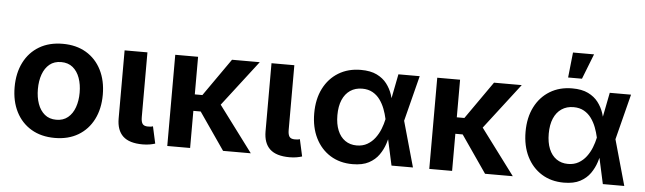

<svg xmlns="http://www.w3.org/2000/svg" viewBox="-48 -950 3845 1145"><g transform="rotate(5 1874.0 -377.0)"><path d="M305.7 10.7Q224.6 10.7 165.3 -24.4Q106 -59.6 73.7 -123Q41.5 -186.5 41.5 -270.5Q41.5 -355 73.7 -418.7Q106 -482.4 165.3 -517.6Q224.6 -552.7 305.7 -552.7Q386.7 -552.7 445.8 -517.6Q504.9 -482.4 537.1 -418.7Q569.3 -355 569.3 -270.5Q569.3 -186.5 537.1 -123Q504.9 -59.6 445.8 -24.4Q386.7 10.7 305.7 10.7ZM305.7 -98.1Q347.2 -98.1 375 -121.1Q402.8 -144 416.7 -183.1Q430.7 -222.2 430.7 -271Q430.7 -319.8 416.7 -358.9Q402.8 -397.9 375 -420.7Q347.2 -443.4 305.7 -443.4Q263.7 -443.4 236.1 -420.7Q208.5 -397.9 194.6 -359.1Q180.7 -320.3 180.7 -271Q180.7 -222.2 194.6 -183.1Q208.5 -144 236.1 -121.1Q263.7 -98.1 305.7 -98.1Z M831.5 3.4Q751.5 3.4 713.6 -32.2Q675.8 -67.9 675.8 -138.2V-545.9H812.5V-158.7Q812.5 -130.4 821.5 -117.9Q830.6 -105.5 853.5 -105.5Q865.7 -105.5 872.3 -106.4Q878.9 -107.4 883.8 -109.4L906.2 -7.8Q894.5 -3.9 875 -0.2Q855.5 3.4 831.5 3.4Z M1115.7 -545.9V0H979V-545.9ZM1484.9 -545.9 1235.8 -222.2H1079.1V-320.8H1161.1L1318.8 -545.9ZM1313 0 1156.2 -227.1 1256.8 -297.4 1479 0Z M1710.9 3.4Q1630.9 3.4 1593 -32.2Q1555.2 -67.9 1555.2 -138.2V-545.9H1691.9V-158.7Q1691.9 -130.4 1700.9 -117.9Q1710 -105.5 1732.9 -105.5Q1745.1 -105.5 1751.7 -106.4Q1758.3 -107.4 1763.2 -109.4L1785.6 -7.8Q1773.9 -3.9 1754.4 -0.2Q1734.9 3.4 1710.9 3.4Z M2088.4 11.7Q2012.2 11.7 1955.3 -23.7Q1898.4 -59.1 1866.7 -122.8Q1835 -186.5 1835 -271Q1835 -356 1866.9 -419.2Q1898.9 -482.4 1956.5 -517.6Q2014.2 -552.7 2090.3 -552.7Q2147.9 -552.7 2185.8 -534.2Q2223.6 -515.6 2246.1 -486.1Q2268.6 -456.5 2280 -422.4Q2291.5 -388.2 2296.4 -357.4H2341.3L2372.6 -274.4L2449.7 0H2321.3L2261.2 -274.4Q2254.9 -303.7 2243.7 -333.3Q2232.4 -362.8 2214.6 -387.5Q2196.8 -412.1 2170.4 -427Q2144 -441.9 2107.9 -441.9Q2066.4 -441.9 2036.1 -421.4Q2005.9 -400.9 1989.7 -363Q1973.6 -325.2 1973.6 -271.5Q1973.6 -218.8 1989.3 -180.7Q2004.9 -142.6 2034.2 -122.1Q2063.5 -101.6 2103.5 -101.6Q2139.6 -101.6 2166.7 -117.2Q2193.8 -132.8 2212.9 -158.2Q2231.9 -183.6 2243.7 -213.4Q2255.4 -243.2 2261.2 -271.5L2314.9 -545.9H2442.4L2372.6 -271.5L2341.3 -193.4H2297.4Q2291 -163.1 2279.5 -127.7Q2268.1 -92.3 2245.8 -60.5Q2223.6 -28.8 2185.8 -8.5Q2147.9 11.7 2088.4 11.7Z M2684.1 -545.9V0H2547.4V-545.9ZM3053.2 -545.9 2804.2 -222.2H2647.5V-320.8H2729.5L2887.2 -545.9ZM2881.3 0 2724.6 -227.1 2825.2 -297.4 3047.4 0Z M3353.5 11.7Q3277.3 11.7 3220.5 -23.7Q3163.6 -59.1 3131.8 -122.8Q3100.1 -186.5 3100.1 -271Q3100.1 -356 3132.1 -419.2Q3164.1 -482.4 3221.7 -517.6Q3279.3 -552.7 3355.5 -552.7Q3413.1 -552.7 3450.9 -534.2Q3488.8 -515.6 3511.2 -486.1Q3533.7 -456.5 3545.2 -422.4Q3556.6 -388.2 3561.5 -357.4H3606.4L3637.7 -274.4L3714.8 0H3586.4L3526.4 -274.4Q3520 -303.7 3508.8 -333.3Q3497.6 -362.8 3479.7 -387.5Q3461.9 -412.1 3435.5 -427Q3409.2 -441.9 3373 -441.9Q3331.5 -441.9 3301.3 -421.4Q3271 -400.9 3254.9 -363Q3238.8 -325.2 3238.8 -271.5Q3238.8 -218.8 3254.4 -180.7Q3270 -142.6 3299.3 -122.1Q3328.6 -101.6 3368.7 -101.6Q3404.8 -101.6 3431.9 -117.2Q3459 -132.8 3478 -158.2Q3497.1 -183.6 3508.8 -213.4Q3520.5 -243.2 3526.4 -271.5L3580.1 -545.9H3707.5L3637.7 -271.5L3606.4 -193.4H3562.5Q3556.2 -163.1 3544.7 -127.7Q3533.2 -92.3 3511 -60.5Q3488.8 -28.8 3450.9 -8.5Q3413.1 11.7 3353.5 11.7ZM3324.7 -615.2 3340.8 -766.1H3466.8L3407.7 -615.2Z"/></g></svg>

Font: Inter Cardless
Style: Bold
Weight: 700
Designer: Rasmus Andersson
Foundry: rsms
Version: Version 4.001;git-9221beed3